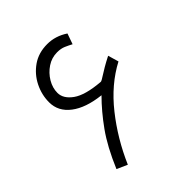

<svg xmlns="http://www.w3.org/2000/svg" viewBox="-179 -727 851 851"><g transform="rotate(-45 246.5 -301.5)"><path d="M261.7 -560.5Q227.5 -560.5 199 -541.5Q170.4 -522.5 152.8 -492.9Q135.3 -463.4 135.3 -432.1Q135.3 -395.5 175.3 -366.9Q215.3 -338.4 303.2 -331.1Q308.6 -330.1 315.4 -334.5Q344.7 -353 364.3 -364.5Q383.8 -376 410.6 -389.6L425.3 -339.4Q330.6 -289.6 255.4 -194.8Q180.2 -100.1 130.9 13.7L81.5 -8.3Q123.5 -107.4 169.7 -171.9Q215.8 -236.3 266.1 -286.6Q177.7 -296.4 128.7 -334Q79.6 -371.6 79.6 -428.7Q79.6 -475.6 101.1 -518.8Q122.6 -562 162.1 -589.6Q201.7 -617.2 256.3 -617.2Q307.6 -617.2 353 -586.9L335.4 -537.1Q319.8 -545.4 302.5 -553Q285.2 -560.5 261.7 -560.5Z"/></g></svg>

Font: Vazir Thin FD-WOL
Style: Thin-FD-WOL
Weight: 100
Designer: Saber Rastikerdar
Foundry: Saber Rastikerdar
Version: Version 30.1.0